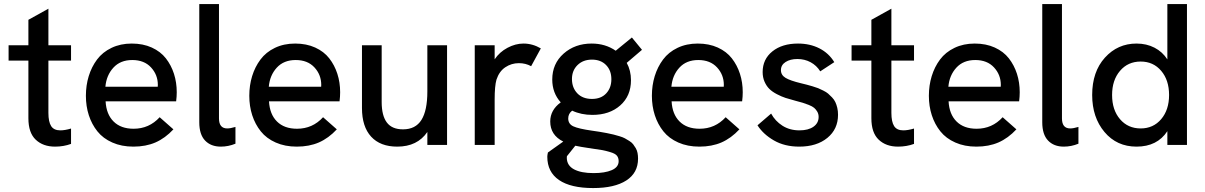

<svg xmlns="http://www.w3.org/2000/svg" viewBox="-20 -717 5962 950"><path d="M252.5 8.5Q193 8.5 156.8 -25.8Q120.5 -60 120.5 -132V-417H22.5V-493H120.5V-619L219.5 -674V-493H331.5V-417H219.5V-158.5Q219.5 -114.5 233 -93.2Q246.5 -72 278.5 -72Q301 -72 331.5 -81V-5Q294.5 8.5 252.5 8.5Z M640 8.5Q581.5 8.5 535.8 -11.8Q490 -32 462 -67Q434 -102 419.5 -146.8Q405 -191.5 405 -243Q405 -294.5 419 -340.2Q433 -386 460.2 -422.5Q487.5 -459 531.8 -480.2Q576 -501.5 632 -501.5Q687.5 -501.5 731 -481.8Q774.5 -462 800.8 -428.2Q827 -394.5 840.8 -351.8Q854.5 -309 854.5 -260.5Q854.5 -239 851.5 -215.5H502.5Q506 -151.5 542 -115.8Q578 -80 641 -80Q718 -80 770 -137L838 -77Q797 -33 749.2 -12.2Q701.5 8.5 640 8.5ZM501.5 -288H760.5L761 -297Q761 -347 727.2 -383.5Q693.5 -420 634.5 -420Q575.5 -420 541 -382.2Q506.5 -344.5 501.5 -288Z M1072.5 8.5Q1023.5 8.5 994.8 -21.5Q966 -51.5 966 -112V-697H1063.5V-131Q1063.5 -81.5 1104.5 -81.5Q1120 -81.5 1145 -89V-6Q1109.5 8.5 1072.5 8.5Z M1448.5 8.5Q1390 8.5 1344.2 -11.8Q1298.5 -32 1270.5 -67Q1242.5 -102 1228 -146.8Q1213.5 -191.5 1213.5 -243Q1213.5 -294.5 1227.5 -340.2Q1241.5 -386 1268.8 -422.5Q1296 -459 1340.2 -480.2Q1384.5 -501.5 1440.5 -501.5Q1496 -501.5 1539.5 -481.8Q1583 -462 1609.2 -428.2Q1635.5 -394.5 1649.2 -351.8Q1663 -309 1663 -260.5Q1663 -239 1660 -215.5H1311Q1314.5 -151.5 1350.5 -115.8Q1386.5 -80 1449.5 -80Q1526.5 -80 1578.5 -137L1646.5 -77Q1605.5 -33 1557.8 -12.2Q1510 8.5 1448.5 8.5ZM1310 -288H1569L1569.5 -297Q1569.5 -347 1535.8 -383.5Q1502 -420 1443 -420Q1384 -420 1349.5 -382.2Q1315 -344.5 1310 -288Z M1945.5 8.5Q1861.5 8.5 1816.2 -41Q1771 -90.5 1771 -182.5V-493H1868.5V-212.5Q1868.5 -145 1894 -111Q1919.5 -77 1974 -77Q2036 -77 2065.2 -123.5Q2094.5 -170 2094.5 -264.5V-493H2192V0H2094.5V-64Q2045 8.5 1945.5 8.5Z M2329 0V-493H2427.5V-423.5Q2451.5 -459.5 2491 -480.5Q2530.5 -501.5 2570 -501.5Q2615 -501.5 2656 -477.5L2608 -389.5Q2580.5 -404.5 2547.5 -404.5Q2510.5 -404.5 2480.2 -384.2Q2450 -364 2436.5 -323Q2427.5 -291.5 2427.5 -224.5V0Z M2915 213.5Q2804 213.5 2746 173.8Q2688 134 2688 58.5Q2688 51 2691 37.5L2767 -16.5Q2702.5 -48.5 2702.5 -116Q2702.5 -172.5 2754.5 -210.5Q2712.5 -257 2712.5 -323.5Q2712.5 -402 2768.8 -451.8Q2825 -501.5 2907.5 -501.5Q2975.5 -501.5 3026.5 -466L3106.5 -531.5L3156.5 -470.5L3081 -406Q3102 -368 3102 -320Q3102 -242.5 3049 -195.5Q2996 -148.5 2911 -148.5Q2855.5 -148.5 2811 -169.5Q2791.5 -154.5 2791.5 -131Q2791.5 -103.5 2817 -91.8Q2842.5 -80 2909 -70.5Q2933 -67 2947.2 -64.8Q2961.5 -62.5 2982.5 -58.5Q3003.5 -54.5 3016 -51.2Q3028.5 -48 3045.2 -43Q3062 -38 3072 -32.5Q3082 -27 3094 -19.5Q3106 -12 3112.8 -3.2Q3119.5 5.5 3125.8 16.2Q3132 27 3134.5 40Q3137 53 3137 68Q3137 138.5 3078.8 176Q3020.5 213.5 2915 213.5ZM2784.5 65Q2785.5 102.5 2820.5 121Q2855.5 139.5 2917 139.5Q2973 139.5 3007 124.8Q3041 110 3041 80.5Q3041 64.5 3032.8 53.8Q3024.5 43 3000 35.8Q2975.5 28.5 2961.5 26Q2947.5 23.5 2906 17.5Q2902.5 17 2900.5 16.5Q2898.5 16 2895.2 15.8Q2892 15.5 2889.5 15Q2854 10 2826.5 4L2785 56Q2784 62.5 2784.5 65ZM2810 -326Q2810 -283 2836.5 -255.2Q2863 -227.5 2909 -227.5Q2954 -227.5 2979.5 -255Q3005 -282.5 3005 -325Q3005 -368.5 2978.8 -395.2Q2952.5 -422 2909 -422Q2865 -422 2837.5 -395Q2810 -368 2810 -326Z M3440.5 8.5Q3382 8.5 3336.2 -11.8Q3290.5 -32 3262.5 -67Q3234.5 -102 3220 -146.8Q3205.5 -191.5 3205.5 -243Q3205.5 -294.5 3219.5 -340.2Q3233.5 -386 3260.8 -422.5Q3288 -459 3332.2 -480.2Q3376.5 -501.5 3432.5 -501.5Q3488 -501.5 3531.5 -481.8Q3575 -462 3601.2 -428.2Q3627.5 -394.5 3641.2 -351.8Q3655 -309 3655 -260.5Q3655 -239 3652 -215.5H3303Q3306.5 -151.5 3342.5 -115.8Q3378.5 -80 3441.5 -80Q3518.5 -80 3570.5 -137L3638.5 -77Q3597.5 -33 3549.8 -12.2Q3502 8.5 3440.5 8.5ZM3302 -288H3561L3561.5 -297Q3561.5 -347 3527.8 -383.5Q3494 -420 3435 -420Q3376 -420 3341.5 -382.2Q3307 -344.5 3302 -288Z M3934.5 8.5Q3862.5 8.5 3809.5 -22Q3756.5 -52.5 3728 -97L3795.5 -155Q3815.5 -118 3851.5 -95Q3887.5 -72 3935.5 -72Q3979.5 -72 4005 -90Q4030.5 -108 4030.5 -138.5Q4030.5 -153 4023.8 -164.5Q4017 -176 4008.5 -183.2Q4000 -190.5 3982 -197.8Q3964 -205 3952 -208.5Q3940 -212 3915.5 -218.5Q3887 -226 3867 -232.5Q3847 -239 3824 -251Q3801 -263 3786.8 -277Q3772.5 -291 3763 -312.5Q3753.5 -334 3753.5 -360.5Q3753.5 -424 3801.8 -462.8Q3850 -501.5 3928.5 -501.5Q3987.5 -501.5 4034.2 -477.8Q4081 -454 4108 -409.5L4038.5 -364Q4020.5 -393 3991 -409Q3961.5 -425 3925.5 -425Q3890 -425 3867 -410.2Q3844 -395.5 3844 -370Q3844 -345.5 3866.8 -331.8Q3889.5 -318 3943.5 -305Q3962 -300.5 3971.8 -298Q3981.5 -295.5 3999.5 -290.2Q4017.5 -285 4027.8 -280.8Q4038 -276.5 4053.2 -269Q4068.5 -261.5 4077.5 -253.8Q4086.5 -246 4097 -235Q4107.5 -224 4113.2 -211.8Q4119 -199.5 4122.8 -183.5Q4126.5 -167.5 4126.5 -149Q4126.5 -78 4073.8 -34.8Q4021 8.5 3934.5 8.5Z M4423.5 8.5Q4364 8.5 4327.8 -25.8Q4291.5 -60 4291.5 -132V-417H4193.5V-493H4291.5V-619L4390.5 -674V-493H4502.5V-417H4390.5V-158.5Q4390.5 -114.5 4404 -93.2Q4417.5 -72 4449.5 -72Q4472 -72 4502.5 -81V-5Q4465.5 8.5 4423.5 8.5Z M4811 8.5Q4752.5 8.5 4706.8 -11.8Q4661 -32 4633 -67Q4605 -102 4590.5 -146.8Q4576 -191.5 4576 -243Q4576 -294.5 4590 -340.2Q4604 -386 4631.2 -422.5Q4658.5 -459 4702.8 -480.2Q4747 -501.5 4803 -501.5Q4858.5 -501.5 4902 -481.8Q4945.5 -462 4971.8 -428.2Q4998 -394.5 5011.8 -351.8Q5025.5 -309 5025.5 -260.5Q5025.5 -239 5022.5 -215.5H4673.5Q4677 -151.5 4713 -115.8Q4749 -80 4812 -80Q4889 -80 4941 -137L5009 -77Q4968 -33 4920.2 -12.2Q4872.5 8.5 4811 8.5ZM4672.5 -288H4931.5L4932 -297Q4932 -347 4898.2 -383.5Q4864.5 -420 4805.5 -420Q4746.5 -420 4712 -382.2Q4677.5 -344.5 4672.5 -288Z M5243.5 8.5Q5194.5 8.5 5165.8 -21.5Q5137 -51.5 5137 -112V-697H5234.5V-131Q5234.5 -81.5 5275.5 -81.5Q5291 -81.5 5316 -89V-6Q5280.5 8.5 5243.5 8.5Z M5603.5 8.5Q5505.5 8.5 5444.8 -64Q5384 -136.5 5384 -247Q5384 -362 5447 -431.8Q5510 -501.5 5603.5 -501.5Q5653 -501.5 5692.5 -481Q5732 -460.5 5756 -423V-697H5853V0H5756V-68Q5706 8.5 5603.5 8.5ZM5482.5 -247Q5482.5 -173 5521.8 -127.2Q5561 -81.5 5624 -81.5Q5686.5 -81.5 5725.5 -127.5Q5764.5 -173.5 5764.5 -247Q5764.5 -320.5 5725.5 -366.5Q5686.5 -412.5 5624 -412.5Q5561 -412.5 5521.8 -366.5Q5482.5 -320.5 5482.5 -247Z"/></svg>

Font: HK Grotesk Medium
Style: Regular
Weight: 500
Designer: Alfredo Marco Pradil
Foundry: Hanken Design Co.
Version: Version 3.001;FEAKit 1.0